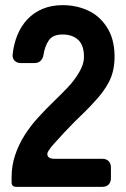

<svg xmlns="http://www.w3.org/2000/svg" viewBox="-20 -726 490 746"><path d="M25 -18V-36Q25 -82 38.5 -122.5Q52 -163 74.5 -199Q97 -235 126.5 -267.5Q156 -300 187 -330Q214 -356 241.5 -384.5Q269 -413 288 -446Q305 -475 306 -499Q308 -546 286 -569Q263 -592 223 -592Q185 -592 169.5 -569Q154 -546 149 -513Q147 -499 138 -490Q129 -481 114 -481H61Q46 -481 37 -490Q28 -499 29 -513Q33 -554 47.5 -589.5Q62 -625 86.5 -651Q111 -677 145.5 -691.5Q180 -706 223 -706Q279 -706 325.5 -683.5Q372 -661 401 -611Q427 -564 425 -496Q423 -445 403 -407Q383 -369 349 -333Q332 -314 312 -294Q292 -274 269 -252Q247 -230 228.5 -210Q210 -190 193 -171Q178 -155 169 -141Q160 -127 166.5 -118Q173 -109 190 -109H378Q393 -109 402 -100Q411 -91 411 -76V-33Q411 -18 402 -9Q393 0 378 0H43Q25 0 25 -18Z"/></svg>

Font: Higure Gothic Black
Style: Regular
Weight: 900
Designer: Yoshimichi Ohira
Foundry: Positype
Version: Version 1.000